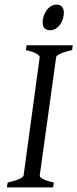

<svg xmlns="http://www.w3.org/2000/svg" viewBox="-20 -811 335 831"><path d="M292 -594.2Q261.2 -587.4 242.7 -579.1Q224.1 -570.8 223.1 -564L151.9 -50.8Q150.9 -44.9 166 -36.4Q181.2 -27.8 212.9 -21L210 0H9.8L13.2 -21Q43.9 -27.8 62.3 -35.9Q80.6 -43.9 82 -50.8L151.9 -564Q152.8 -569.8 137.7 -578.6Q122.6 -587.4 91.8 -594.2L95.2 -615.2H294.9ZM256.3 -756.3Q256.3 -742.7 252.2 -729.2Q248 -715.8 240.2 -704.8Q232.4 -693.8 221.2 -687Q210 -680.2 196.3 -680.2Q181.2 -680.2 172.9 -689Q164.6 -697.8 164.6 -714.4Q164.6 -727.5 168.9 -741Q173.3 -754.4 181.2 -765.6Q189 -776.9 200 -783.9Q210.9 -791 224.6 -791Q239.7 -791 248 -782Q256.3 -772.9 256.3 -756.3Z"/></svg>

Font: Gentium Plus Afr
Style: Italic
Weight: 400
Italic angle: -8°
Designer: J. Victor Gaultney, Annie Olsen, Iska Routamaa, Becca Hirsbrunner
Foundry: SIL International
Version: Version 5.000